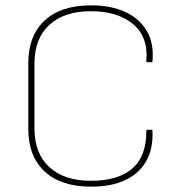

<svg xmlns="http://www.w3.org/2000/svg" viewBox="-20 -687 673 719"><path d="M321 12Q208 12 147 -45Q86 -102 86 -205V-450Q86 -553 147 -610Q208 -667 321 -667Q395 -667 448.5 -642.5Q502 -618 529.5 -571.5Q557 -525 551 -458Q551 -456 550.5 -455Q550 -454 548 -454H532Q528 -454 528 -457Q536 -549 478 -597Q420 -645 321 -645Q220 -645 164.5 -593.5Q109 -542 109 -449V-206Q109 -113 164.5 -61.5Q220 -10 321 -10Q423 -10 476 -56.5Q529 -103 528 -198Q528 -201 532 -201H548Q551 -201 551 -197Q554 -130 527.5 -83.5Q501 -37 449 -12.5Q397 12 321 12Z"/></svg>

Font: Sofia Sans Thin
Style: Regular
Weight: 250
Designer: Botio Nikoltchev, Ani Petrova
Foundry: lettersoup
Version: Version 4.101